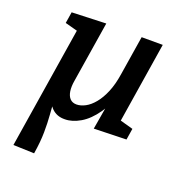

<svg xmlns="http://www.w3.org/2000/svg" viewBox="-137 -655 955 1008"><g transform="rotate(20 341.0 -151.0)"><path d="M163 234 46 230 156 -462 167 -444 85 -466 95 -529 286 -536 232 -197Q226 -162 230 -136.5Q234 -111 247.5 -97Q261 -83 284 -83Q307 -83 332.5 -96.5Q358 -110 381.5 -138.5Q405 -167 423 -210Q441 -253 450 -312L485 -532H603L529 -65L514 -88L604 -63L594 0L413 5L444 -177L481 -239Q460 -151 421.5 -96Q383 -41 338.5 -15Q294 11 253 11Q209 12 180.5 -15.5Q152 -43 145 -98L166 -61Q168 -27 171.5 15.5Q175 58 174.5 112Q174 166 163 234Z"/></g></svg>

Font: Bitter Thin SemiBold
Style: Italic
Weight: 600
Italic angle: -9°
Version: Version 2.002